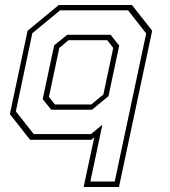

<svg xmlns="http://www.w3.org/2000/svg" viewBox="-20 -560 679 769"><path d="M456.5 189H315L357.5 -10L345.5 0H100.5L19.5 -103L90.5 -437L215.5 -540H508.5L589.5 -437ZM439.5 167 565.5 -426 493 -518.5H220.5L109.5 -427L43.5 -114L115 -23H344.5L390 -60.5L342 167ZM345.5 -141.5 394 -181.5 433.5 -368 409.5 -399H254.5L217.5 -368L176 -172L200 -141.5ZM348.5 -120.5H185L151 -163L197 -378.5L249 -420.5H423L457.5 -377.5L414.5 -175Z"/></svg>

Font: Tourney Thin ExtraLight
Style: Italic
Weight: 250
Italic angle: -12°
Version: Version 1.015